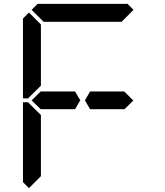

<svg xmlns="http://www.w3.org/2000/svg" viewBox="-20 -1020 856 995"><path d="M144 -969 175 -1000H641L672 -969L610 -907H590H454H362H226H206ZM130 -45 99 -76V-490H126L130 -485L192 -424V-218V-113V-107ZM130 -515 126 -510H99V-924L130 -955L192 -893V-887V-782V-576ZM144 -500 192 -547V-546H328H369L396 -500L369 -454H212H209H192V-453ZM624 -546 671 -499 624 -453V-454H606H604H475H454H447L420 -500L447 -546H454H475H488Z"/></svg>

Font: DSEG14 Classic
Style: Regular
Weight: 400
Designer: Keshikan(Twitter:@keshinomi_88pro)
Version: Version 0.46